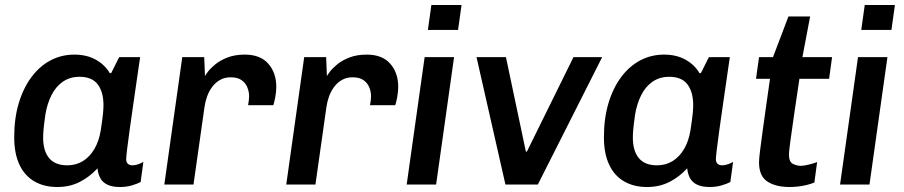

<svg xmlns="http://www.w3.org/2000/svg" viewBox="-20 -740 3627 770"><path d="M210 10Q157 10 118 -12.5Q79 -35 58 -79.5Q37 -124 37 -190Q37 -265 55 -325.5Q73 -386 105.5 -430Q138 -474 182 -497.5Q226 -521 278 -521Q328 -521 364.5 -500.5Q401 -480 420 -447H426L458 -511H542Q536 -470 528.5 -418.5Q521 -367 513.5 -314.5Q506 -262 499.5 -216Q493 -170 489.5 -139.5Q486 -109 486 -102Q486 -89 493 -83Q500 -77 511 -77Q522 -77 535 -81.5Q548 -86 555 -91L544 -10Q531 -3 509 3.5Q487 10 461 10Q430 10 410.5 0.5Q391 -9 382 -26Q373 -43 371 -65Q340 -31 300 -10.5Q260 10 210 10ZM250 -77Q285 -77 312.5 -94Q340 -111 358.5 -142.5Q377 -174 384 -217Q391 -263 393 -283.5Q395 -304 395 -318Q395 -371 372 -401.5Q349 -432 299 -432Q260 -432 231.5 -412Q203 -392 186 -357.5Q169 -323 162 -281Q156 -238 154.5 -219.5Q153 -201 153 -188Q153 -135 177 -106Q201 -77 250 -77Z M639 0 711 -511H799L802 -435Q804 -439 814 -452.5Q824 -466 843.5 -482Q863 -498 892.5 -509.5Q922 -521 962 -521Q1024 -521 1056 -484.5Q1088 -448 1088 -392Q1088 -372 1084 -350.5Q1080 -329 1076 -318H975Q977 -328 978 -338.5Q979 -349 979 -355Q979 -372 972 -389.5Q965 -407 949 -418.5Q933 -430 905 -430Q881 -430 862.5 -419.5Q844 -409 831 -391.5Q818 -374 810.5 -353Q803 -332 800 -310L756 0Z M1128 0 1200 -511H1288L1291 -435Q1293 -439 1303 -452.5Q1313 -466 1332.5 -482Q1352 -498 1381.5 -509.5Q1411 -521 1451 -521Q1513 -521 1545 -484.5Q1577 -448 1577 -392Q1577 -372 1573 -350.5Q1569 -329 1565 -318H1464Q1466 -328 1467 -338.5Q1468 -349 1468 -355Q1468 -372 1461 -389.5Q1454 -407 1438 -418.5Q1422 -430 1394 -430Q1370 -430 1351.5 -419.5Q1333 -409 1320 -391.5Q1307 -374 1299.5 -353Q1292 -332 1289 -310L1245 0Z M1611 0 1683 -511H1801L1729 0ZM1696 -620 1710 -720H1831L1817 -620Z M2007 0 1891 -511H2009L2089 -132H2093L2280 -511H2395L2137 0Z M2575 10Q2522 10 2483 -12.5Q2444 -35 2423 -79.5Q2402 -124 2402 -190Q2402 -265 2420 -325.5Q2438 -386 2470.5 -430Q2503 -474 2547 -497.5Q2591 -521 2643 -521Q2693 -521 2729.5 -500.5Q2766 -480 2785 -447H2791L2823 -511H2907Q2901 -470 2893.5 -418.5Q2886 -367 2878.5 -314.5Q2871 -262 2864.5 -216Q2858 -170 2854.5 -139.5Q2851 -109 2851 -102Q2851 -89 2858 -83Q2865 -77 2876 -77Q2887 -77 2900 -81.5Q2913 -86 2920 -91L2909 -10Q2896 -3 2874 3.5Q2852 10 2826 10Q2795 10 2775.5 0.5Q2756 -9 2747 -26Q2738 -43 2736 -65Q2705 -31 2665 -10.5Q2625 10 2575 10ZM2615 -77Q2650 -77 2677.5 -94Q2705 -111 2723.5 -142.5Q2742 -174 2749 -217Q2756 -263 2758 -283.5Q2760 -304 2760 -318Q2760 -371 2737 -401.5Q2714 -432 2664 -432Q2625 -432 2596.5 -412Q2568 -392 2551 -357.5Q2534 -323 2527 -281Q2521 -238 2519.5 -219.5Q2518 -201 2518 -188Q2518 -135 2542 -106Q2566 -77 2615 -77Z M3146 10Q3091 10 3057.5 -12Q3024 -34 3024 -89Q3024 -102 3028 -135Q3032 -168 3038.5 -214.5Q3045 -261 3052.5 -315Q3060 -369 3068 -424H3012L3024 -511H3080L3142 -674H3229L3198 -511H3317L3305 -424H3186Q3174 -344 3164.5 -279Q3155 -214 3149.5 -172.5Q3144 -131 3144 -121Q3144 -91 3159.5 -83Q3175 -75 3193 -75Q3204 -75 3224 -80Q3244 -85 3257 -90L3246 -8Q3234 -3 3216.5 1.5Q3199 6 3180.5 8Q3162 10 3146 10Z M3349 0 3421 -511H3539L3467 0ZM3434 -620 3448 -720H3569L3555 -620Z"/></svg>

Font: Chivo Medium Medium
Style: Italic
Weight: 500
Italic angle: -8.05°
Version: Version 2.002